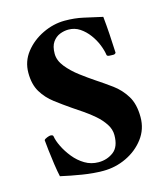

<svg xmlns="http://www.w3.org/2000/svg" viewBox="-102 -733 712 822"><g transform="rotate(-15 254.0 -322.0)"><path d="M261 -654Q305 -654 342.5 -645.5Q380 -637 425 -627Q429 -588 431.5 -549Q434 -510 436 -465Q432 -459 425 -459Q425 -459 424 -459Q420 -459 408.5 -459.5Q397 -460 396 -466Q393 -487 383 -512Q373 -537 356 -560Q339 -583 316.5 -598Q294 -613 266 -613Q247 -613 228 -605.5Q209 -598 196 -579.5Q183 -561 183 -528Q183 -498 206 -469.5Q229 -441 261.5 -416.5Q294 -392 324 -372Q356 -351 389.5 -326.5Q423 -302 445.5 -265.5Q468 -229 468 -171Q468 -118 437 -77Q406 -36 357.5 -13Q309 10 255 10Q212 10 162.5 2Q113 -6 69 -16Q64 -38 59 -72Q54 -106 50.5 -137.5Q47 -169 46 -182Q49 -187 59.5 -191Q70 -195 74 -195Q86 -195 87 -188Q90 -168 103 -141.5Q116 -115 136.5 -89.5Q157 -64 184.5 -47.5Q212 -31 245 -31Q283 -31 311.5 -52.5Q340 -74 340 -126Q340 -152 324.5 -175.5Q309 -199 286 -219Q263 -239 238 -256Q213 -273 195 -285Q160 -309 127 -334Q94 -359 73.5 -393Q53 -427 53 -478Q53 -529 84 -568.5Q115 -608 163 -631Q211 -654 261 -654Z"/></g></svg>

Font: Amiri
Style: Bold
Weight: 700
Designer: Khaled Hosny
Version: Version 0.113